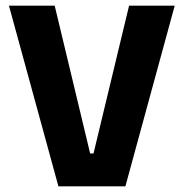

<svg xmlns="http://www.w3.org/2000/svg" viewBox="-20 -659 650 679"><path d="M186.6 0 11.6 -639H173.4L298.8 -116.3H310.7L436.5 -639H597.9L423.4 0Z"/></svg>

Font: Anek Gujarati Medium
Style: Regular
Weight: 500
Designer: Mrunmayee Ghaisas (Gujarati), Yesha Goshar (Latin)
Foundry: Ek Type
Version: Version 1.003